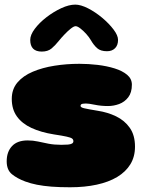

<svg xmlns="http://www.w3.org/2000/svg" viewBox="-20 -790 636 832"><path d="M283.5 21.5Q238.5 21.5 203.2 18.8Q168 16 140.2 10.5Q112.5 5 89.5 -3.5Q54.5 -16.5 31.8 -35Q9 -53.5 9 -91Q9 -132 32 -156.8Q55 -181.5 100 -181.5Q123 -181.5 144.5 -176.8Q166 -172 190.5 -167.2Q215 -162.5 246 -162.5Q263 -162.5 274.5 -163.5Q286 -164.5 292 -168Q298 -171.5 298 -178Q298 -185.5 292.2 -189.8Q286.5 -194 268.5 -198Q250.5 -202 214 -207.5Q157.5 -216.5 116.5 -235.5Q75.5 -254.5 53.2 -285.5Q31 -316.5 31 -361.5Q31 -403.5 55.5 -432.5Q80 -461.5 122 -479.2Q164 -497 216.2 -505.2Q268.5 -513.5 324 -513.5Q363 -513.5 403 -508.8Q443 -504 476.8 -493.5Q510.5 -483 531 -465.8Q551.5 -448.5 551.5 -423Q551.5 -389 535.8 -368.5Q520 -348 496.2 -339.2Q472.5 -330.5 448 -330.5Q417.5 -330.5 391.2 -336Q365 -341.5 352 -341.5Q344 -341.5 338.8 -340.5Q333.5 -339.5 331.2 -337.2Q329 -335 329 -331Q329 -324.5 345 -320.8Q361 -317 403.5 -310Q446.5 -303.5 483.2 -285.8Q520 -268 542.5 -236Q565 -204 565 -154.5Q565 -111 545 -78.2Q525 -45.5 488 -23.2Q451 -1 399.2 10.2Q347.5 21.5 283.5 21.5ZM161 -566.5Q111 -566.5 111 -617Q111 -639 130.8 -665.2Q150.5 -691.5 181.2 -715.2Q212 -739 245.5 -754.5Q279 -770 306 -770Q330 -770 361.8 -753.8Q393.5 -737.5 423 -712.8Q452.5 -688 472 -662.2Q491.5 -636.5 491.5 -617Q491.5 -594 478.5 -581Q465.5 -568 443.5 -568Q416 -568 401 -581.2Q386 -594.5 374 -615.5Q366.5 -628.5 353.8 -642.8Q341 -657 328.2 -666.8Q315.5 -676.5 307.5 -676.5Q300 -676.5 286.5 -665.8Q273 -655 259 -640.2Q245 -625.5 235 -613Q219.5 -593.5 203.5 -580Q187.5 -566.5 161 -566.5Z"/></svg>

Font: Gluten Black
Style: Regular
Weight: 900
Designer: Tyler Finck
Foundry: Etcetera Type Company
Version: Version 1.300